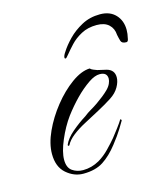

<svg xmlns="http://www.w3.org/2000/svg" viewBox="-74 -472 478 545"><g transform="rotate(-15 165.0 -199.5)"><path d="M268 -412Q297 -412 313.5 -394.5Q330 -377 330 -350Q330 -338 327 -326Q327 -324 325.5 -320Q324 -316 320 -316Q307 -316 304.5 -324.5Q302 -333 300 -343Q299 -362 286.5 -373.5Q274 -385 251 -385Q225 -385 205.5 -374.5Q186 -364 173 -350Q160 -336 152 -326Q144 -316 142 -316Q139 -316 139 -319Q139 -325 146 -335Q156 -351 173 -368.5Q190 -386 214 -399Q238 -412 268 -412ZM106 13Q79 13 56.5 -6.5Q34 -26 34 -64Q34 -94 50 -129Q66 -164 91.5 -196Q117 -228 146 -249Q175 -270 200 -271Q204 -267 209.5 -265Q215 -263 220 -261L246 -255Q268 -249 268 -227Q268 -214 259.5 -199Q251 -184 234 -173Q225 -167 214.5 -161Q204 -155 193 -149L148 -125Q127 -114 111 -101.5Q95 -89 88 -75Q88 -75 85.5 -74.5Q83 -74 84 -78Q91 -95 111.5 -112.5Q132 -130 153 -143Q163 -151 173.5 -157Q184 -163 194 -170Q204 -177 213.5 -184.5Q223 -192 230 -199Q238 -207 241.5 -215Q245 -223 245 -229Q245 -248 223 -248Q209 -248 191 -236Q169 -221 149 -200.5Q129 -180 111 -156Q92 -130 77.5 -96Q63 -62 63 -39Q63 -16 76.5 -6.5Q90 3 108 3Q133 3 156 -10Q173 -20 188 -35.5Q203 -51 213 -63Q221 -73 231.5 -87Q242 -101 246 -108Q248 -110 249 -108Q250 -106 250 -105Q246 -98 236.5 -82.5Q227 -67 209 -44Q188 -17 165 -2Q142 13 106 13Z"/></g></svg>

Font: The Nautigal
Style: Regular
Weight: 400
Designer: Robert E. Leuschke
Foundry: Robert E. Leuschke
Version: Version 1.100; ttfautohint (v1.8.3)